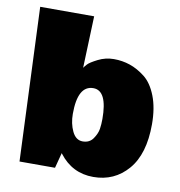

<svg xmlns="http://www.w3.org/2000/svg" viewBox="-76 -719 750 799"><g transform="rotate(10 299.0 -319.5)"><path d="M573 -248Q573 -122 516 -56Q459 10 370 10Q281 10 226 -62Q225 -64 224 -65L207 0H57L30 -649H258L250 -430Q254 -436 263 -446Q272 -456 303.5 -472Q335 -488 370.5 -488Q406 -488 438.5 -477Q471 -466 502.5 -441.5Q534 -417 553.5 -367Q573 -317 573 -248ZM307 -354Q241 -354 241 -234Q241 -193 256.5 -160.5Q272 -128 301 -128Q330 -128 345 -150Q360 -172 363 -192Q366 -212 366 -234Q366 -354 307 -354Z"/></g></svg>

Font: Wendy One
Style: Regular
Weight: 400
Designer: Alejandro Inler
Foundry: Alejandro Inler
Version: 1.001